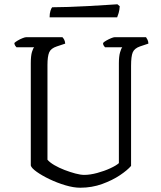

<svg xmlns="http://www.w3.org/2000/svg" viewBox="-20 -878 754 898"><path d="M355 0Q324 0 285.5 -11.5Q247 -23 211.5 -40Q176 -57 151.5 -74.5Q127 -92 124 -104V-582Q124 -617 129.5 -635Q135 -653 140 -657H57Q54 -660 51 -664.5Q48 -669 47 -677Q52 -682 63 -688.5Q74 -695 85.5 -699.5Q97 -704 102 -704H272Q276 -700 280 -693Q284 -686 285 -674L246 -661Q218 -652 210 -633Q202 -614 202 -574V-131Q213 -118 234.5 -105.5Q256 -93 282 -83Q308 -73 332.5 -66.5Q357 -60 374 -60Q401 -60 434.5 -69Q468 -78 496 -91Q524 -104 536 -115V-582Q536 -614 541.5 -633Q547 -652 552 -657H471Q468 -661 465 -665Q462 -669 462 -677Q466 -682 477.5 -688.5Q489 -695 500 -699.5Q511 -704 516 -704H663Q666 -700 670 -692Q674 -684 674 -674L635 -661Q609 -652 601 -633.5Q593 -615 593 -570V-102Q576 -82 541 -58.5Q506 -35 458 -17.5Q410 0 355 0ZM212 -797Q212 -815 216 -827.5Q220 -840 224 -844Q255 -844 299.5 -845.5Q344 -847 390 -849.5Q436 -852 474 -854.5Q512 -857 529 -858L540 -849Q539 -831 535 -817.5Q531 -804 528 -797Z"/></svg>

Font: Texturina ExtraLight
Style: Regular
Weight: 200
Designer: Guillermo Torres Carreño
Foundry: Omnibus-Type
Version: Version 1.002; ttfautohint (v1.8.3)